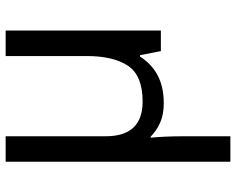

<svg xmlns="http://www.w3.org/2000/svg" viewBox="-96 -480 816 663"><g transform="rotate(-90 311.5 -148.0)"><path d="M538 -536V0H467L453 -72H448Q423 -32 383 -11Q343 10 287 10Q248 10 220 -2.5Q192 -15 172 -35H168Q170 -17 171.5 13Q173 43 173 84V240H85V-536H173V-190Q173 -63 293 -63Q382 -63 416 -113Q450 -163 450 -257V-536Z"/></g></svg>

Font: Noto IKEA Arabic
Style: Regular
Weight: 400
Designer: Monotype Design Team
Foundry: Monotype Imaging Inc.
Version: Version 1.200